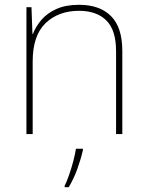

<svg xmlns="http://www.w3.org/2000/svg" viewBox="-20 -558 613 799"><path d="M309 -538Q395 -538 442 -491Q489 -444 489 -346V0H463V-345Q463 -433 422.5 -473Q382 -513 309 -513Q223 -513 169.5 -461.5Q116 -410 116 -302V0H90V-528H111L115 -417H117Q129 -448 152.5 -475.5Q176 -503 214.5 -520.5Q253 -538 309 -538ZM325 67Q316 106 301.5 146Q287 186 266 221H249V215Q257 200 267 171.5Q277 143 285 112.5Q293 82 296 61H325Z"/></svg>

Font: Noto Sans Gujarati Thin
Style: Regular
Weight: 100
Designer: Jelle Bosma - Monotype Design Team, Universal Thirst
Foundry: Monotype Imaging Inc.
Version: Version 2.106; ttfautohint (v1.8.4.7-5d5b)